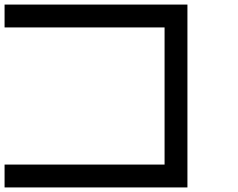

<svg xmlns="http://www.w3.org/2000/svg" viewBox="-20 -820 1040 840"><path d="M0 0V-100H700V-700H0V-800H800V0Z"/></svg>

Font: GalmuriMono9 Regular
Style: Regular
Weight: 400
Designer: Lee Minseo (quiple)
Version: Version 2.399;hotconv 1.1.1;makeotfexe 2.6.0 DEVELOPMENT